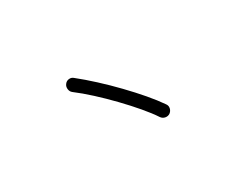

<svg xmlns="http://www.w3.org/2000/svg" viewBox="-54 -815 1107 878"><g transform="rotate(-30 500.0 -376.5)"><path d="M650 -195Q639 -188 626 -190.5Q613 -193 605 -204Q584 -236 550 -276Q516 -316 475.5 -358Q435 -400 393.5 -438Q352 -476 315 -504Q305 -512 303.5 -526Q302 -540 310 -550Q318 -561 331.5 -562.5Q345 -564 355 -555Q394 -524 437.5 -484Q481 -444 523 -400.5Q565 -357 600 -316Q635 -275 659 -240Q667 -229 664 -216Q661 -203 650 -195Z"/></g></svg>

Font: Zen Maru Gothic
Style: Regular
Weight: 400
Designer: Yoshimichi Ohira
Foundry: Positype
Version: Version 1.002